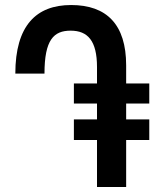

<svg xmlns="http://www.w3.org/2000/svg" viewBox="-20 -744 621 764"><path d="M274 -269V-187H366V0H482V-187H574V-269H482V-332H574V-412H482V-484C482 -647 404 -724 263 -724C124 -724 41 -642 41 -451H157C157 -586 194 -622 261 -622C329 -622 366 -582 366 -477V-412H274V-332H366V-269Z"/></svg>

Font: Noto Sans Armenian ExtraCondensed SemiBold
Style: Regular
Weight: 600
Width: 2
Designer: Monotype Design Team
Foundry: Monotype Imaging Inc.
Version: Version 2.008